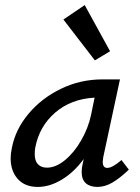

<svg xmlns="http://www.w3.org/2000/svg" viewBox="-20 -731 551 757"><path d="M488 -62Q451 -27 422 -10.5Q393 6 364 6Q335 6 318.5 -8.5Q302 -23 302 -53Q302 -69 306 -85L310 -104Q272 -52 224 -23Q176 6 129 6Q78 6 50 -25.5Q22 -57 22 -107Q22 -126 27 -149Q41 -221 92.5 -282.5Q144 -344 220.5 -381Q297 -418 384 -418H453L387 -111Q385 -97 385 -93Q385 -69 403 -69Q423 -69 459 -100ZM339 -278 353 -346Q260 -341 197.5 -287Q135 -233 119 -149Q117 -139 117 -123Q117 -96 130 -83Q143 -70 165 -70Q200 -70 236 -99.5Q272 -129 300 -177.5Q328 -226 339 -278ZM230 -654 314 -711 414 -529 354 -493Z"/></svg>

Font: Ysabeau Semibold
Style: Italic
Weight: 600
Italic angle: -12°
Designer: Christian Thalmann (Catharsis Fonts)
Version: Version 0.003